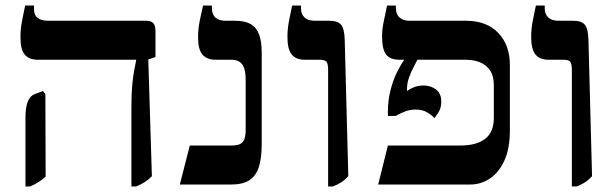

<svg xmlns="http://www.w3.org/2000/svg" viewBox="-20 -667 2225 694"><path d="M455 7V-280Q455 -328 458 -359.5Q461 -391 465 -412.5Q469 -434 472 -448V-451H117Q85 -451 69.5 -469.5Q54 -488 54 -531Q54 -549 55.5 -564Q57 -579 61 -598.5Q65 -618 71 -647H103V-633Q103 -612 116.5 -602Q130 -592 153 -592H508Q526 -592 534 -583.5Q542 -575 542 -555V-461L516 -452L529 -30Q516 -17 503.5 -9Q491 -1 472 7ZM72 7V-242Q72 -279 80.5 -300Q89 -321 106 -327L135 -338L144 -327L145 -29Q132 -17 119.5 -9Q107 -1 89 7Z M630 0 666 -141H816Q837 -141 848 -146.5Q859 -152 863.5 -164.5Q868 -177 868 -198V-378Q868 -418 855.5 -434.5Q843 -451 816 -451H760Q728 -451 712 -469.5Q696 -488 696 -531Q696 -549 697.5 -563.5Q699 -578 703 -597Q707 -616 714 -647H746V-637Q746 -615 758.5 -603.5Q771 -592 796 -592H830Q865 -592 886 -580Q907 -568 916.5 -542.5Q926 -517 926 -477V-146Q926 -97 916 -64.5Q906 -32 882 -16Q858 0 815 0Z M1166 7V-414Q1166 -436 1160.5 -443.5Q1155 -451 1135 -451H1082Q1050 -451 1034.5 -470Q1019 -489 1019 -533Q1019 -549 1020.5 -564Q1022 -579 1026 -598.5Q1030 -618 1036 -647H1068V-637Q1068 -616 1080.5 -604Q1093 -592 1118 -592H1170Q1201 -592 1213 -577.5Q1225 -563 1226 -523L1239 -30Q1226 -16 1213.5 -8Q1201 0 1183 7Z M1347 0 1382 -141H1643Q1703 -141 1734 -165.5Q1765 -190 1765 -240V-358Q1765 -393 1751 -413Q1737 -433 1714.5 -442Q1692 -451 1662 -451H1424Q1391 -451 1376 -469.5Q1361 -488 1361 -536Q1361 -558 1365 -579.5Q1369 -601 1379 -647H1411V-638Q1411 -615 1424.5 -603.5Q1438 -592 1459 -592H1664Q1739 -592 1781 -548Q1823 -504 1823 -432V-196Q1823 -130 1803 -86.5Q1783 -43 1750.5 -21.5Q1718 0 1679 0ZM1551 -240Q1537 -254 1521 -262.5Q1505 -271 1482 -271Q1463 -271 1446.5 -265Q1430 -259 1410 -248H1382V-262Q1382 -303 1391 -339Q1400 -375 1413.5 -403Q1427 -431 1440 -449V-469H1493V-459Q1486 -445 1476 -426.5Q1466 -408 1458.5 -387Q1451 -366 1451 -342V-338Q1462 -346 1477 -352Q1492 -358 1511 -358Q1525 -358 1540 -352.5Q1555 -347 1565 -334.5Q1575 -322 1575 -300Q1575 -277 1565.5 -262Q1556 -247 1551 -240Z M2047 7V-414Q2047 -436 2041.5 -443.5Q2036 -451 2016 -451H1963Q1931 -451 1915.5 -470Q1900 -489 1900 -533Q1900 -549 1901.5 -564Q1903 -579 1907 -598.5Q1911 -618 1917 -647H1949V-637Q1949 -616 1961.5 -604Q1974 -592 1999 -592H2051Q2082 -592 2094 -577.5Q2106 -563 2107 -523L2120 -30Q2107 -16 2094.5 -8Q2082 0 2064 7Z"/></svg>

Font: Noto Serif Hebrew SemiBold
Style: Regular
Weight: 600
Version: Version 2.003